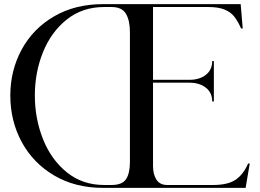

<svg xmlns="http://www.w3.org/2000/svg" viewBox="-20 -816 1261 931"><path d="M1191 -23 1171 95H480Q344 95 242 34.5Q140 -26 85 -128Q30 -230 30 -353Q30 -474 85 -575.5Q140 -677 242 -736.5Q344 -796 480 -796H1147L1157 -678H1149Q1133 -714 1115.5 -736Q1098 -758 1068 -770Q1038 -782 989 -782H722V-429H899Q947 -429 978 -453Q1009 -477 1009 -520H1017V-324H1009Q1009 -367 978 -391Q947 -415 899 -415H722V-11Q722 29 738.5 55Q755 81 791 81H1013Q1085 81 1122.5 55.5Q1160 30 1183 -23ZM521 81Q572 81 591 53Q610 25 610 -31V-660Q610 -717 590.5 -749.5Q571 -782 521 -782H485Q380 -782 304 -721.5Q228 -661 188.5 -563Q149 -465 149 -353Q149 -241 188.5 -141.5Q228 -42 304 19.5Q380 81 485 81Z"/></svg>

Font: Myanmar April Display
Style: Regular
Weight: 400
Designer: Khon Soe Zaw Thu
Foundry: Myanmar OS
Version: Version 2.50 April 12, 2019